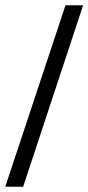

<svg xmlns="http://www.w3.org/2000/svg" viewBox="-29 -696 336 730"><path d="M59 14H-9L220 -676H287Z"/></svg>

Font: Klingon pIqaD vaHbo'
Style: Regular
Weight: 400
Width: 0
Designer: Mike Neff (qa'vaj)
Foundry: Mike Neff and Michael Everson
Version: Version 2.003